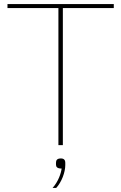

<svg xmlns="http://www.w3.org/2000/svg" viewBox="-20 -718 600 950"><path d="M291 -678V0H269V-678H17V-698H543V-678ZM281 66C296 66 303 73 303 88V99C303 134 285 183 258 212H240C269 180 282 139 285 116C262 116 257 107 257 96V88C257 75 262 66 281 66Z"/></svg>

Font: Plexus Sans Thin
Style: Regular
Weight: 250
Version: Version 2.001;PS 002.001;hotconv 1.0.70;makeotf.lib2.5.58329